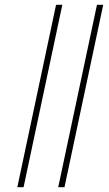

<svg xmlns="http://www.w3.org/2000/svg" viewBox="-20 -778 452 798"><path d="M52 0H78L239 -758H213ZM222 0H248L409 -758H383Z"/></svg>

Font: Noto Sans ExtraCondensed Thin
Style: Italic
Weight: 100
Width: 2
Italic angle: -12°
Designer: Monotype Design Team
Foundry: Monotype Imaging Inc.
Version: Version 2.013